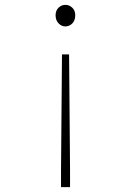

<svg xmlns="http://www.w3.org/2000/svg" viewBox="-20 -560 540 791"><path d="M231.4 210.9V140.6L235.4 -335.9H264.6L268.6 140.6V210.9ZM249 -451.2Q233.4 -451.2 221.2 -463.9Q209 -476.6 209 -497.1Q209 -516.6 221.2 -528.3Q233.4 -540 249 -540Q265.6 -540 277.8 -528.3Q290 -516.6 290 -497.1Q290 -475.6 277.8 -463.4Q265.6 -451.2 249 -451.2Z"/></svg>

Font: GenEi Gothic M ExtraLight
Style: Regular
Weight: 200
Designer: o_tamon (Modified); [Source Han Sans]
Ryoko NISHIZUKA  (kana & ideographs); Paul D. Hunt (Latin, Greek & Cyrillic); Wenl
Version: Version 1.1a;Original Version 1.004